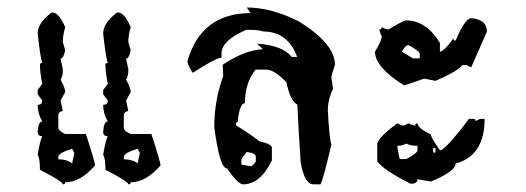

<svg xmlns="http://www.w3.org/2000/svg" viewBox="-20 -481 1373 501"><path d="M114.3 -448.2H120.1Q134.6 -445.3 150.2 -410.2Q143.9 -388.2 143.9 -371.6L150.2 -349.6Q145.5 -328.1 138.1 -328.1L143.9 -300.8V-295.4Q143.9 -282.7 138.1 -273.4Q150.2 -251 150.2 -240.7L138.1 -218.8L143.9 -191.4Q132.2 -189.5 132.2 -180.2V-147.5Q132.2 -139.6 150.2 -131.3H204.1Q227.9 -58.6 227.9 -49.3Q190 -5.4 150.2 -5.4Q150.2 0 143.9 0Q143.9 -7.3 84.2 -38.1Q84.2 -69.3 78.3 -76.7Q84.2 -114.3 90.4 -125.5Q78.3 -125.5 78.3 -136.7Q79.9 -164.1 90.4 -164.1Q78.3 -184.1 78.3 -207.5Q90.4 -207.5 90.4 -218.8L78.3 -234.9V-246.1L90.4 -262.2Q84.2 -292 84.2 -311.5Q84.2 -316.9 90.4 -316.9Q85.7 -326.7 78.3 -393.6Q78.3 -420.9 114.3 -448.2ZM132.2 -71.3V-65.4Q154.5 -65.4 168.2 -54.7L174 -82L168.2 -92.8Q132.2 -82 132.2 -71.3ZM285.2 -448.2H291Q305.5 -445.3 321.1 -410.2Q314.8 -388.2 314.8 -371.6L321.1 -349.6Q316.4 -328.1 309 -328.1L314.8 -300.8V-295.4Q314.8 -282.7 309 -273.4Q321.1 -251 321.1 -240.7L309 -218.8L314.8 -191.4Q303.1 -189.5 303.1 -180.2V-147.5Q303.1 -139.6 321.1 -131.3H375Q398.8 -58.6 398.8 -49.3Q360.9 -5.4 321.1 -5.4Q321.1 0 314.8 0Q314.8 -7.3 255.1 -38.1Q255.1 -69.3 249.2 -76.7Q255.1 -114.3 261.3 -125.5Q249.2 -125.5 249.2 -136.7Q250.8 -164.1 261.3 -164.1Q249.2 -184.1 249.2 -207.5Q261.3 -207.5 261.3 -218.8L249.2 -234.9V-246.1L261.3 -262.2Q255.1 -292 255.1 -311.5Q255.1 -316.9 261.3 -316.9Q256.6 -326.7 249.2 -393.6Q249.2 -420.9 285.2 -448.2ZM303.1 -71.3V-65.4Q325.4 -65.4 339.1 -54.7L344.9 -82L339.1 -92.8Q303.1 -82 303.1 -71.3Z M633.8 -446.8 624 -461.4Q688.5 -461.4 760.3 -424.8Q854 -366.7 854 -312Q844.7 -285.2 844.7 -278.3L849.1 -249.5Q835.4 -221.2 835.4 -191.9Q839.8 -115.2 844.7 -104Q823.7 -13.7 816.4 0H797.9Q774.4 0 764.6 -57.6Q758.8 -141.1 755.9 -208Q737.3 -217.8 727.5 -266.1Q695.8 -299.3 675.3 -299.3H647Q619.1 -264.6 619.1 -211.9Q605 -211.9 600.1 -162.1Q595.7 -162.1 595.7 -158.2V-153.8Q631.3 -132.8 656.7 -112.3Q689.5 -105 689.5 -95.7V-62.5Q659.2 0 614.3 0Q601.1 0 572.3 -41.5Q553.2 -41.5 539.1 -149.4Q539.1 -218.3 562.5 -282.7Q561 -305.7 561 -312Q618.7 -350.6 666 -352.5L650.9 -367.2Q717.8 -362.3 741.2 -332.5H755.4Q731 -398.9 666 -398.9Q657.7 -403.3 623 -403.3Q558.1 -375.5 558.1 -341.8V-330.6Q544.4 -330.6 482.9 -291Q473.6 -303.7 468.8 -320.3Q504.4 -446.8 633.8 -446.8ZM624 -84.5Q609.9 -67.4 609.9 -64V-51.3L633.3 -47.4Q640.1 -47.4 647.5 -59.6V-72.3Q647.5 -81.5 624 -84.5Z M1209.5 -433.6Q1250.5 -430.2 1250.5 -398.4L1209.5 -305.2L1197.8 -311H1186Q1174.3 -294.9 1116.2 -270L1086.9 -275.9Q1037.1 -258.3 1034.2 -258.3Q958.5 -305.7 958.5 -346.2Q976.1 -375 976.1 -386.7Q970.2 -397.9 970.2 -404.3Q976.1 -404.3 976.1 -410.2Q987.3 -404.3 993.7 -404.3Q1033.2 -427.7 1040 -427.7Q1091.8 -427.7 1127.9 -369.1V-346.2Q1138.2 -346.2 1163.1 -380.9Q1163.1 -375 1168.9 -375Q1193.8 -433.6 1209.5 -433.6ZM1028.8 -346.2 1057.6 -328.6H1075.2V-340.3Q1074.7 -348.1 1045.9 -363.3Q1037.6 -363.3 1028.8 -346.2ZM1203.6 -170.9H1215.3Q1221.2 -170.9 1221.2 -165L1232.9 -170.9H1244.6Q1244.6 -74.7 1168.9 -54.2Q1168.9 -34.2 1104.5 -7.3L1069.3 -13.2Q1069.3 -1.5 1051.8 -1.5Q981.4 -36.6 964.4 -60.1V-106.4Q970.7 -126.5 1017.1 -159.2Q1028.3 -153.3 1034.2 -153.3L1045.9 -159.2Q1057.6 -153.3 1063.5 -153.3Q1063.5 -159.2 1069.3 -159.2Q1070.3 -146.5 1104.5 -129.9Q1104.5 -122.1 1127.9 -88.9Q1142.1 -88.9 1203.6 -170.9ZM1017.1 -100.6V-94.7L1022.9 -65.9H1040Q1068.8 -81.1 1069.3 -88.9V-100.6Q1049.8 -100.6 1040 -106.4Q1030.3 -100.6 1017.1 -100.6ZM1110.4 -94.7V-83H1116.2V-94.7Z"/></svg>

Font: Truetypewriter PolyglOTT
Style: Regular
Weight: 400
Designer: Sergey Beatoff a.k.a. Sam_T
Version: Version 3.76